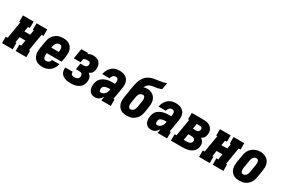

<svg xmlns="http://www.w3.org/2000/svg" viewBox="78 -1840 4333 2954"><g transform="rotate(30 2244.5 -363.5)"><path d="M-11 0V-114H23L73 -416H54V-530H244V-416H211L196 -328H300L314 -416H296V-530H486V-416H452L402 -114H421V0H231V-114H264L281 -214H177L161 -114H179V0Z M710 8Q680 8 651.5 2Q623 -4 599 -19Q575 -34 559 -57Q543 -80 535 -107.5Q527 -135 527.5 -165Q528 -195 533 -225L555 -355Q559 -379 567 -403.5Q575 -428 590 -450Q605 -472 625.5 -490Q646 -508 670 -519Q694 -530 719.5 -534Q745 -538 769 -538Q799 -538 827.5 -532Q856 -526 879 -510.5Q902 -495 918 -472Q934 -449 941 -421.5Q948 -394 947.5 -364.5Q947 -335 942 -305L926 -211H662V-207Q660 -195 659 -183.5Q658 -172 659 -160.5Q660 -149 663 -138.5Q666 -128 672 -119Q678 -110 688.5 -105.5Q699 -101 710 -101Q723 -101 735.5 -104.5Q748 -108 758.5 -116Q769 -124 775.5 -135.5Q782 -147 785 -160H916Q908 -125 889.5 -93Q871 -61 842.5 -37Q814 -13 779.5 -2.5Q745 8 710 8ZM680 -319H813V-323Q815 -335 816 -346.5Q817 -358 816.5 -369Q816 -380 813 -391Q810 -402 804 -411Q798 -420 788 -424.5Q778 -429 767 -429Q750 -429 734 -421Q718 -413 707.5 -399Q697 -385 691.5 -369Q686 -353 683 -337Z M1210 8Q1185 8 1160 5Q1135 2 1112 -6Q1089 -14 1069.5 -27.5Q1050 -41 1037.5 -61Q1025 -81 1020 -105.5Q1015 -130 1019 -155Q1020 -156 1020 -158Q1020 -160 1021 -162H1151Q1151 -161 1151 -160.5Q1151 -160 1151 -159Q1149 -147 1152.5 -134.5Q1156 -122 1164.5 -114.5Q1173 -107 1185 -104Q1197 -101 1210 -101Q1225 -101 1237 -103Q1249 -105 1261.5 -111Q1274 -117 1282.5 -128.5Q1291 -140 1293 -153Q1296 -167 1293 -181Q1290 -195 1280.5 -204.5Q1271 -214 1257.5 -217.5Q1244 -221 1230 -221H1173L1191 -330H1248Q1259 -330 1270 -332Q1281 -334 1290.5 -340Q1300 -346 1306.5 -356Q1313 -366 1314 -376Q1316 -387 1314 -398Q1312 -409 1305 -416.5Q1298 -424 1287 -426.5Q1276 -429 1265 -429Q1256 -429 1246.5 -428.5Q1237 -428 1227.5 -426Q1218 -424 1209 -420.5Q1200 -417 1193 -410L1182 -349H1062L1092 -530H1212L1209 -510Q1229 -525 1253.5 -531.5Q1278 -538 1301 -538Q1335 -538 1367 -526.5Q1399 -515 1418.5 -489.5Q1438 -464 1444 -430.5Q1450 -397 1444 -363Q1441 -348 1436 -333.5Q1431 -319 1421.5 -307Q1412 -295 1398.5 -286.5Q1385 -278 1371 -272Q1387 -261 1399 -246Q1411 -231 1417.5 -213Q1424 -195 1424.5 -175Q1425 -155 1422 -135Q1418 -112 1408.5 -90.5Q1399 -69 1382 -51.5Q1365 -34 1344 -22Q1323 -10 1300.5 -3.5Q1278 3 1255.5 5.5Q1233 8 1210 8Z M1643 8Q1622 8 1601.5 3Q1581 -2 1565 -14.5Q1549 -27 1539 -44.5Q1529 -62 1524.5 -82Q1520 -102 1520 -123.5Q1520 -145 1523 -166Q1528 -192 1538.5 -217Q1549 -242 1568.5 -261.5Q1588 -281 1612.5 -294Q1637 -307 1663 -314.5Q1689 -322 1715 -324.5Q1741 -327 1767 -327H1806L1810 -349Q1812 -363 1812 -377Q1812 -391 1807 -403Q1802 -415 1790.5 -422Q1779 -429 1765 -429Q1752 -429 1739 -424Q1726 -419 1716 -408.5Q1706 -398 1700 -385.5Q1694 -373 1692 -359H1561Q1566 -383 1575 -406Q1584 -429 1598 -450Q1612 -471 1630.5 -488.5Q1649 -506 1671.5 -517.5Q1694 -529 1718 -533.5Q1742 -538 1765 -538Q1793 -538 1820 -533Q1847 -528 1869.5 -516Q1892 -504 1909 -484Q1926 -464 1934 -439Q1942 -414 1942.5 -386.5Q1943 -359 1938 -331L1902 -114H1921V0H1752L1764 -73Q1754 -56 1741.5 -41Q1729 -26 1713.5 -14.5Q1698 -3 1679.5 2.5Q1661 8 1643 8ZM1685 -101Q1704 -101 1722.5 -109.5Q1741 -118 1754.5 -133.5Q1768 -149 1775.5 -167.5Q1783 -186 1786 -205L1788 -219H1767Q1756 -219 1745 -218Q1734 -217 1723 -215Q1712 -213 1700.5 -209.5Q1689 -206 1679 -199.5Q1669 -193 1663 -183Q1657 -173 1655 -162Q1654 -155 1654 -148Q1654 -141 1654.5 -134.5Q1655 -128 1656.5 -121.5Q1658 -115 1661.5 -110Q1665 -105 1671.5 -103Q1678 -101 1685 -101Z M2206 8Q2177 8 2148 2Q2119 -4 2096 -19.5Q2073 -35 2057.5 -58Q2042 -81 2034.5 -108.5Q2027 -136 2027.5 -165.5Q2028 -195 2033 -225L2050 -326Q2053 -345 2056 -364.5Q2059 -384 2062 -403Q2067 -432 2073 -461.5Q2079 -491 2088.5 -520Q2098 -549 2113.5 -576.5Q2129 -604 2151 -626.5Q2173 -649 2201.5 -664Q2230 -679 2259.5 -687Q2289 -695 2318.5 -698.5Q2348 -702 2378 -707Q2408 -712 2438 -718.5Q2468 -725 2497 -735L2478 -621Q2461 -612 2442.5 -606Q2424 -600 2405.5 -596Q2387 -592 2368.5 -590Q2350 -588 2331.5 -585Q2313 -582 2294.5 -576Q2276 -570 2259.5 -559Q2243 -548 2231.5 -531.5Q2220 -515 2213 -497Q2227 -505 2242 -507.5Q2257 -510 2272 -510Q2301 -510 2328.5 -502.5Q2356 -495 2378 -479.5Q2400 -464 2415 -441Q2430 -418 2436.5 -391Q2443 -364 2442.5 -335Q2442 -306 2437 -277L2421 -175Q2416 -151 2408 -126.5Q2400 -102 2385 -80Q2370 -58 2349.5 -40Q2329 -22 2305 -11Q2281 0 2256 4Q2231 8 2206 8ZM2209 -106Q2224 -106 2239 -114Q2254 -122 2263.5 -135.5Q2273 -149 2278 -164Q2283 -179 2286 -194L2302 -296Q2304 -306 2305 -316.5Q2306 -327 2306 -338Q2306 -349 2304 -359Q2302 -369 2297 -377.5Q2292 -386 2283 -391Q2274 -396 2264 -396Q2249 -396 2234.5 -389.5Q2220 -383 2210 -371.5Q2200 -360 2194.5 -345.5Q2189 -331 2186 -317L2168 -206Q2166 -195 2165 -184.5Q2164 -174 2164.5 -163.5Q2165 -153 2167.5 -143Q2170 -133 2175 -124Q2180 -115 2189 -110.5Q2198 -106 2209 -106Z M2643 8Q2622 8 2601.5 3Q2581 -2 2565 -14.5Q2549 -27 2539 -44.5Q2529 -62 2524.5 -82Q2520 -102 2520 -123.5Q2520 -145 2523 -166Q2528 -192 2538.5 -217Q2549 -242 2568.5 -261.5Q2588 -281 2612.5 -294Q2637 -307 2663 -314.5Q2689 -322 2715 -324.5Q2741 -327 2767 -327H2806L2810 -349Q2812 -363 2812 -377Q2812 -391 2807 -403Q2802 -415 2790.5 -422Q2779 -429 2765 -429Q2752 -429 2739 -424Q2726 -419 2716 -408.5Q2706 -398 2700 -385.5Q2694 -373 2692 -359H2561Q2566 -383 2575 -406Q2584 -429 2598 -450Q2612 -471 2630.5 -488.5Q2649 -506 2671.5 -517.5Q2694 -529 2718 -533.5Q2742 -538 2765 -538Q2793 -538 2820 -533Q2847 -528 2869.5 -516Q2892 -504 2909 -484Q2926 -464 2934 -439Q2942 -414 2942.5 -386.5Q2943 -359 2938 -331L2902 -114H2921V0H2752L2764 -73Q2754 -56 2741.5 -41Q2729 -26 2713.5 -14.5Q2698 -3 2679.5 2.5Q2661 8 2643 8ZM2685 -101Q2704 -101 2722.5 -109.5Q2741 -118 2754.5 -133.5Q2768 -149 2775.5 -167.5Q2783 -186 2786 -205L2788 -219H2767Q2756 -219 2745 -218Q2734 -217 2723 -215Q2712 -213 2700.5 -209.5Q2689 -206 2679 -199.5Q2669 -193 2663 -183Q2657 -173 2655 -162Q2654 -155 2654 -148Q2654 -141 2654.5 -134.5Q2655 -128 2656.5 -121.5Q2658 -115 2661.5 -110Q2665 -105 2671.5 -103Q2678 -101 2685 -101Z M2989 0V-114H3023L3073 -416H3054V-530H3262Q3287 -530 3311 -526.5Q3335 -523 3356.5 -513.5Q3378 -504 3395 -488.5Q3412 -473 3422 -452Q3432 -431 3434 -406.5Q3436 -382 3432 -358Q3430 -344 3425.5 -330.5Q3421 -317 3412.5 -305.5Q3404 -294 3392 -285Q3380 -276 3367 -270Q3382 -260 3395 -247Q3408 -234 3415.5 -217Q3423 -200 3424.5 -180.5Q3426 -161 3423 -141Q3419 -118 3408.5 -96Q3398 -74 3380 -57Q3362 -40 3340 -29Q3318 -18 3295 -11.5Q3272 -5 3249 -2.5Q3226 0 3203 0ZM3190 -328H3244Q3254 -328 3264 -330Q3274 -332 3282.5 -338Q3291 -344 3296 -353.5Q3301 -363 3303 -372Q3305 -382 3303.5 -391.5Q3302 -401 3296 -408Q3290 -415 3281 -418Q3272 -421 3262 -421H3205ZM3203 -109Q3212 -109 3221.5 -109.5Q3231 -110 3240 -112Q3249 -114 3258 -118Q3267 -122 3275 -128Q3283 -134 3288 -142.5Q3293 -151 3294 -160Q3297 -174 3292 -186.5Q3287 -199 3276 -206.5Q3265 -214 3251.5 -216.5Q3238 -219 3224 -219H3172L3154 -109Z M3489 0V-114H3523L3573 -416H3554V-530H3744V-416H3711L3696 -328H3800L3814 -416H3796V-530H3986V-416H3952L3902 -114H3921V0H3731V-114H3764L3781 -214H3677L3661 -114H3679V0Z M4206 8Q4177 8 4148 2Q4119 -4 4096 -19.5Q4073 -35 4057.5 -58Q4042 -81 4034.5 -108.5Q4027 -136 4027.5 -165.5Q4028 -195 4033 -225L4055 -355Q4059 -380 4067.5 -404Q4076 -428 4090.5 -450.5Q4105 -473 4126 -490.5Q4147 -508 4171 -519Q4195 -530 4220 -535.5Q4245 -541 4270 -541Q4300 -541 4327.5 -533Q4355 -525 4378.5 -510Q4402 -495 4418 -472Q4434 -449 4441 -421.5Q4448 -394 4447.5 -364.5Q4447 -335 4442 -305L4421 -175Q4416 -151 4408 -126.5Q4400 -102 4385 -80Q4370 -58 4349.5 -40Q4329 -22 4305 -11Q4281 0 4256 4Q4231 8 4206 8ZM4209 -106Q4224 -106 4239 -114Q4254 -122 4263.5 -135.5Q4273 -149 4278 -164Q4283 -179 4286 -194L4307 -324Q4309 -335 4310 -346Q4311 -357 4310.5 -367.5Q4310 -378 4308 -388Q4306 -398 4300.5 -406.5Q4295 -415 4285.5 -419.5Q4276 -424 4265 -424Q4250 -424 4235.5 -415.5Q4221 -407 4211.5 -394Q4202 -381 4197 -366Q4192 -351 4190 -336L4168 -206Q4166 -195 4165 -184.5Q4164 -174 4164.5 -163.5Q4165 -153 4167.5 -143Q4170 -133 4175 -124Q4180 -115 4189 -110.5Q4198 -106 4209 -106Z"/></g></svg>

Font: Iosevka Curly Slab HvObl
Style: Regular
Weight: 900
Italic angle: -9°
Monospace: yes
Designer: Belleve Invis
Foundry: Belleve Invis
Version: Version 11.1.0; ttfautohint (v1.8.3)